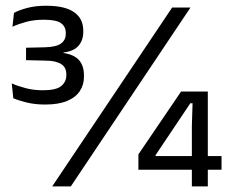

<svg xmlns="http://www.w3.org/2000/svg" viewBox="-20 -666 820 686"><path d="M141 -292.5Q104.5 -292.5 74.5 -300Q44.5 -307.5 27.5 -315L22 -368Q43 -358.5 71.8 -351Q100.5 -343.5 133 -343.5Q181 -343.5 199 -358.8Q217 -374 217 -397V-400.5Q217 -412 212.8 -421.2Q208.5 -430.5 199.5 -436.5Q190.5 -442.5 175.8 -446Q161 -449.5 139.5 -449.5L73 -451V-495.5L139 -497Q180 -498 197.5 -510.2Q215 -522.5 215 -545V-548.5Q215 -571 198 -583.2Q181 -595.5 137 -595.5Q101.5 -595.5 73.2 -587.8Q45 -580 24.5 -570.5L30 -620Q48.5 -630 77.8 -637.8Q107 -645.5 145 -645.5Q212 -645.5 244.8 -622.5Q277.5 -599.5 277.5 -556.5V-552Q277.5 -522.5 260.8 -502.8Q244 -483 207 -478.5L206.5 -472.5L205 -477Q244 -471.5 262 -451.5Q280 -431.5 280 -396.5V-391.5Q280 -363.5 265.5 -341Q251 -318.5 220.2 -305.5Q189.5 -292.5 141 -292.5ZM233 0H166.5L595 -639H660.5ZM722.5 0H665.5V-215L668 -297H660L536 -112V-91L508 -108.5H771.5V-59.5H474.5V-114.5L627 -339H722.5Z"/></svg>

Font: Anek Devanagari
Style: Regular
Weight: 400
Designer: Kailash Malviya (Devanagari) & Yesha Goshar (Latin)
Foundry: Ek Type
Version: Version 1.003